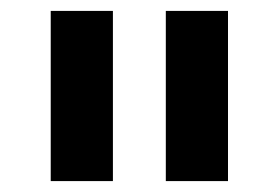

<svg xmlns="http://www.w3.org/2000/svg" viewBox="-20 -760 511 352"><path d="M73 -428V-740H187V-428ZM284 -428V-740H398V-428Z"/></svg>

Font: IBM Plex Sans Thai SemiBold
Style: Regular
Weight: 600
Designer: Mike Abbink, Paul van der Laan, Pieter van Rosmalen, Ben Mitchell, Mark Frömberg
Foundry: Bold Monday
Version: Version 1.1